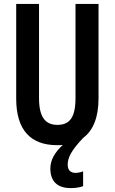

<svg xmlns="http://www.w3.org/2000/svg" viewBox="-20 -734 587 984"><path d="M327 110C327 75 344 38 407 -28C458 -66 485 -133 485 -231V-714H367V-232C367 -132 337 -94 274 -94C213 -94 180 -133 180 -231V-714H63V-229C63 -67 137 10 273 10C283 10 293 10 302 9C263 44 238 85 238 129C238 193 271 230 343 230C364 230 389 227 406 220V144C398 148 380 152 367 152C342 152 327 138 327 110Z"/></svg>

Font: Noto Sans Lao Looped ExtraCondensed SemiBold
Style: Regular
Weight: 600
Width: 2
Designer: Mark Frömberg, Ben Mitchell
Foundry: The Fontpad Ltd
Version: Version 1.002